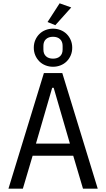

<svg xmlns="http://www.w3.org/2000/svg" viewBox="-20 -1139 640 1159"><path d="M481 0 422 -199H177L118 0H31L245 -698H356L570 0ZM304 -609H295L197 -272H402ZM314 -987 267 -1006 340 -1119 410 -1094ZM184 -851Q184 -876 193 -897Q202 -918 217.5 -933.5Q233 -949 254.5 -957.5Q276 -966 300 -966Q324 -966 345.5 -957.5Q367 -949 382.5 -933.5Q398 -918 407 -897Q416 -876 416 -851Q416 -826 407 -805Q398 -784 382.5 -768.5Q367 -753 345.5 -744.5Q324 -736 300 -736Q276 -736 254.5 -744.5Q233 -753 217.5 -768.5Q202 -784 193 -805Q184 -826 184 -851ZM358 -840V-862Q358 -888 342.5 -902.5Q327 -917 300 -917Q273 -917 257.5 -902.5Q242 -888 242 -862V-840Q242 -814 257.5 -799.5Q273 -785 300 -785Q327 -785 342.5 -799.5Q358 -814 358 -840Z"/></svg>

Font: IBM Plaex Mono
Style: Regular
Weight: 400
Designer: Mike Abbink, Paul van der Laan, Pieter van Rosmalen
Foundry: Bold Monday
Version: Version 2.003